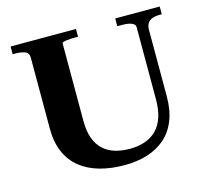

<svg xmlns="http://www.w3.org/2000/svg" viewBox="-104 -830 1037 959"><g transform="rotate(-15 415.0 -350.0)"><path d="M284 -256Q284 -204 297.5 -167Q311 -130 335.5 -107Q360 -84 395 -73Q430 -62 473 -62Q516 -62 551 -74Q586 -86 611 -111Q636 -136 649 -175Q662 -214 662 -268V-641Q662 -649 656.5 -654.5Q651 -660 641.5 -663.5Q632 -667 619.5 -668.5Q607 -670 592 -670H570V-710H800V-670H785Q767 -670 751.5 -664.5Q736 -659 727 -646Q718 -633 718 -611V-268Q718 -196 697 -143.5Q676 -91 637 -57Q598 -23 544.5 -6.5Q491 10 427 10Q357 10 299.5 -6Q242 -22 200 -55Q158 -88 135 -140Q112 -192 112 -263V-630Q112 -655 91.5 -662.5Q71 -670 43 -670H29V-710H367V-670H353Q342 -670 329.5 -669.5Q317 -669 307 -667.5Q297 -666 290.5 -664Q284 -662 284 -658Z"/></g></svg>

Font: Roboto Serif 120pt Expanded SemiBold
Style: Regular
Weight: 600
Width: 7
Designer: Greg Gazdowicz
Foundry: Commercial Type
Version: Version 1.008